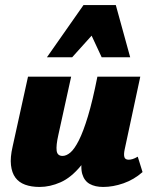

<svg xmlns="http://www.w3.org/2000/svg" viewBox="-20 -731 604 761"><path d="M137 10Q104 10 79.5 1Q55 -8 41 -27Q27 -46 23.5 -76.5Q20 -107 30 -150L91 -427H262L211 -195Q202 -155 204.5 -134Q207 -113 228 -113Q243 -113 259 -126.5Q275 -140 292.5 -174.5Q310 -209 328.5 -270Q347 -331 366 -427H434Q408 -293 374 -207.5Q340 -122 301 -74.5Q262 -27 220 -8.5Q178 10 137 10ZM389 10Q357 10 335.5 -2Q314 -14 306 -41.5Q298 -69 308 -117L371 -427H536L474 -138Q470 -119 473 -108.5Q476 -98 490 -98Q497 -98 505.5 -100.5Q514 -103 526 -110L545 -49Q511 -19 469.5 -4.5Q428 10 389 10ZM166 -504 311 -711H439L384 -635L266 -504ZM383 -504 322 -635 311 -711H439L496 -504Z"/></svg>

Font: Ysabeau Black
Style: Italic
Weight: 900
Italic angle: -12°
Version: Version 2.000;gftools[0.9.27.dev2+g8671c4b]